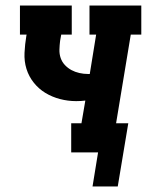

<svg xmlns="http://www.w3.org/2000/svg" viewBox="-20 -550 540 693"><path d="M405 123H314L334 0H237V-105H274L288 -187Q280 -186 272 -185.5Q264 -185 255 -185Q225 -185 196.5 -192.5Q168 -200 144 -214.5Q120 -229 102 -251.5Q84 -274 75.5 -301.5Q67 -329 68.5 -359.5Q70 -390 75 -420L76 -425H52V-530H239V-425H201L197 -403Q195 -387 194.5 -371Q194 -355 199 -340.5Q204 -326 214.5 -315Q225 -304 238 -297Q251 -290 266.5 -286.5Q282 -283 297 -283Q299 -283 300.5 -283Q302 -283 304 -283L327 -425H303V-530H490V-425H452L399 -105H443Z"/></svg>

Font: Iosevka Slab Extrabold Oblique
Style: Regular
Weight: 800
Italic angle: -9°
Monospace: yes
Designer: Belleve Invis
Foundry: Belleve Invis
Version: Version 11.1.1; ttfautohint (v1.8.3)